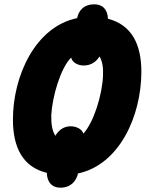

<svg xmlns="http://www.w3.org/2000/svg" viewBox="-20 -802 685 891"><path d="M260 69C309 69 334 38 342 3C535 -38 636 -265 636 -469C636 -594 593 -686 481 -715C479 -760 455 -782 417 -782C369 -782 345 -753 338 -718C144 -678 40 -450 40 -247C40 -119 85 -27 197 0C199 45 222 69 260 69ZM367 -182C359 -206 330 -216 308 -216C278 -216 253 -200 237 -172C222 -194 217 -228 218 -269C223 -354 260 -484 310 -535C316 -509 346 -498 368 -498C400 -498 425 -513 442 -540C455 -517 460 -489 458 -449C454 -362 416 -236 367 -182Z"/></svg>

Font: Noto Sans Condensed Black
Style: Italic
Weight: 900
Width: 3
Italic angle: -12°
Designer: Monotype Design Team
Foundry: Monotype Imaging Inc.
Version: Version 2.013